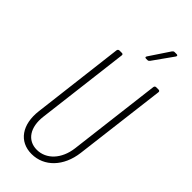

<svg xmlns="http://www.w3.org/2000/svg" viewBox="-285 -947 1004 1004"><g transform="rotate(45 217.0 -445.0)"><path d="M264 -768H275C280 -768 284 -771 287 -775L366 -886C371 -893 368 -898 361 -898H345C340 -898 336 -895 333 -891L259 -780C254 -773 256 -768 264 -768ZM193 8C286 8 357 -66 371 -178L434 -690C435 -696 431 -700 425 -700H407C401 -700 397 -696 396 -690L333 -174C322 -86 267 -27 197 -27C127 -27 88 -86 99 -174L162 -690C163 -696 160 -700 154 -700H135C130 -700 125 -696 124 -690L62 -178C48 -66 101 8 193 8Z"/></g></svg>

Font: Barlow Condensed ExtraLight
Style: Italic
Weight: 275
Width: 3
Italic angle: -7°
Designer: Jeremy Tribby
Foundry: Tribby Type
Version: Version 1.422;hotconv 1.0.109;makeotfexe 2.5.65596